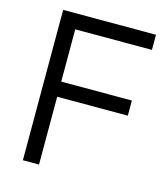

<svg xmlns="http://www.w3.org/2000/svg" viewBox="-111 -832 803 919"><g transform="rotate(15 290.5 -372.5)"><path d="M168 0V-336H518V-411H168V-670H548V-745H88V0Z"/></g></svg>

Font: Plus Jakarta Sans
Style: Regular
Weight: 400
Designer: Gumpita Rahayu
Foundry: Tokotype
Version: Version 2.071;gftools[0.9.30]